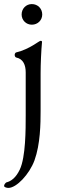

<svg xmlns="http://www.w3.org/2000/svg" viewBox="-55 -634 288 941"><path d="M144 -275C144 -320 147 -388 151 -429C151 -432 148 -434 144 -434C136 -434 91 -393 24 -377C20 -376 17 -370 17 -365C17 -359 20 -353 25 -352C59 -345 71 -315 71 -279V-69C71 0 71 136 42 197C23 237 0 254 -24 260C-26 261 -35 269 -35 277C-35 284 -21 287 -14 287C26 287 89 220 114 152C143 72 144 -29 144 -91ZM51 -563C51 -535 73 -513 101 -513C130 -513 152 -535 152 -563C152 -592 130 -614 101 -614C73 -614 51 -592 51 -563Z"/></svg>

Font: EB Garamond SC 08
Style: Regular
Weight: 400
Version: Version 0.016